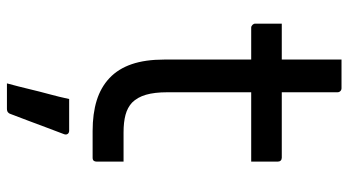

<svg xmlns="http://www.w3.org/2000/svg" viewBox="-240 -500 981 540"><g transform="rotate(90 250.0 -229.5)"><path d="M46 -532H423Q428 -532 431 -529Q434 -526 434 -521Q434 -508 434 -496Q434 -484 434 -472Q434 -460 434 -446H57Q55 -446 53 -447Q51 -448 49.5 -449.5Q48 -451 47 -453Q46 -455 46 -457Q46 -471 46 -483Q46 -495 46 -507Q46 -519 46 -532ZM434 -87Q434 -68 434 -49Q434 -30 434 -11Q434 -6 431.5 -3Q429 0 423 0Q414 0 404.5 0Q395 0 385.5 0Q376 0 366.5 0Q357 0 348 0Q299 0 262 -11.5Q225 -23 199 -47.5Q173 -72 160 -110Q147 -148 147 -202Q147 -251 147 -300Q147 -349 147 -398Q147 -447 147 -496.5Q147 -546 147 -595Q147 -622 147 -648Q147 -674 147 -700Q168 -700 188 -700Q208 -700 228 -700Q231 -700 233.5 -698.5Q236 -697 237.5 -694.5Q239 -692 239 -689Q239 -629 239 -569.5Q239 -510 239 -450Q239 -390 239 -330Q239 -270 239 -210Q239 -174 246 -150Q253 -126 268 -111Q282 -98 302.5 -92.5Q323 -87 352 -87Q364 -87 375.5 -87Q387 -87 398 -87Q409 -87 421 -87ZM258 66Q275 66 289.5 66Q304 66 318.5 66Q333 66 347 66Q353 66 356 70Q359 74 357 80Q346 109 337.5 131.5Q329 154 320.5 177Q312 200 300 231Q299 235 295.5 238Q292 241 285 241Q271 241 253 241Q235 241 214 241Q223 208 230 178.5Q237 149 244.5 121.5Q252 94 258 66Z"/></g></svg>

Font: Recursive
Style: Regular
Weight: 400
Version: Version 1.085